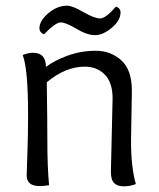

<svg xmlns="http://www.w3.org/2000/svg" viewBox="-20 -654 559 677"><path d="M371 -48 377 -307Q377 -363 349.5 -391Q322 -419 279 -419Q211 -419 145 -364Q147 -228 147 -148.5Q147 -69 153 -1Q137 2 119 2Q74 2 74 -36Q74 -40 76.5 -109.5Q79 -179 79 -248Q79 -412 60 -460Q80 -468 96 -468Q142 -468 142 -418Q172 -441 219 -458Q266 -475 318 -475Q370 -475 407.5 -441.5Q445 -408 445 -334L442 -156Q442 -64 459 -5Q439 3 416.5 3Q394 3 382.5 -8.5Q371 -20 371 -48ZM405 -610Q405 -582 374 -556Q343 -530 315 -530Q287 -530 249.5 -552.5Q212 -575 194 -575Q176 -575 135 -533Q119 -540 119 -554Q119 -581 150.5 -607.5Q182 -634 217 -634Q235 -634 274 -611.5Q313 -589 333 -589Q353 -589 389 -631Q405 -625 405 -610Z"/></svg>

Font: Overlock
Style: Regular
Weight: 400
Designer: Dario Muhafara
Foundry: Dario Manuel Muhafara
Version: Version 1.001